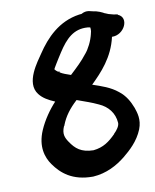

<svg xmlns="http://www.w3.org/2000/svg" viewBox="-85 -706 712 883"><g transform="rotate(-10 271.5 -264.0)"><path d="M95 -305C112 -283 136 -270 166 -257C136 -225 106 -182 87 -138C56 -66 74 -12 99 23C132 70 182 113 276 113H279C341 109 391 82 431 50C464 23 503 -12 524 -64C541 -108 529 -141 521 -165C509 -196 493 -226 463 -249C429 -277 388 -290 347 -304C396 -352 454 -412 475 -505C533 -503 569 -580 519 -600V-602L500 -605C479 -610 473 -612 463 -617H462C450 -624 431 -633 408 -636L391 -640C378 -642 368 -640 355 -633C353 -633 350 -633 344 -632C247 -618 185 -552 141 -486C120 -454 48 -365 95 -305ZM188 -404C189 -407 193 -413 203 -430C211 -444 221 -458 232 -476C269 -533 307 -572 372 -567L384 -565C385 -559 386 -548 382 -537V-536C374 -502 357 -469 340 -449L339 -448C317 -419 289 -393 259 -365C239 -372 223 -377 209 -386L210 -390H203C195 -395 193 -398 188 -404ZM186 -138 188 -140 189 -143C204 -182 228 -214 264 -247C299 -234 331 -224 362 -209C403 -191 431 -157 434 -111C435 -97 422 -78 407 -64V-63C376 -32 348 -11 301 -6C243 -7 218 -30 195 -64C180 -86 172 -105 186 -138Z"/></g></svg>

Font: Stray Cat
Style: ExBlkObl
Weight: 1000
Version: Version 1.0